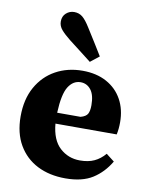

<svg xmlns="http://www.w3.org/2000/svg" viewBox="-88 -844 715 923"><g transform="rotate(10 269.5 -382.5)"><path d="M288 -453Q252 -453 229 -417Q206 -381 202 -289H316Q342 -296 350 -310.5Q358 -325 358 -353Q358 -403 338.5 -428Q319 -453 288 -453ZM295 15Q217 15 158 -15Q99 -45 65.5 -102.5Q32 -160 32 -242Q32 -325 65.5 -385Q99 -445 157 -477Q215 -509 288 -509Q356 -509 405.5 -482Q455 -455 481.5 -407Q508 -359 508 -296Q508 -263 502 -236H203Q210 -157 251 -119.5Q292 -82 349 -82Q390 -82 419 -95.5Q448 -109 471 -136L511 -105Q478 -49 427.5 -17Q377 15 295 15ZM357 -591 314 -557Q292 -574 266.5 -594Q241 -614 203 -643Q175 -665 159 -683.5Q143 -702 143 -724Q143 -750 160 -765Q177 -780 199 -780Q223 -780 240 -766Q257 -752 278 -718Q306 -674 323.5 -645.5Q341 -617 357 -591Z"/></g></svg>

Font: Source Serif 4 SmText
Style: Bold
Weight: 700
Designer: Frank Grießhammer
Foundry: Adobe
Version: Version 4.005;hotconv 1.1.0;makeotfexe 2.6.0